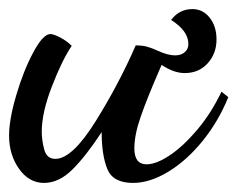

<svg xmlns="http://www.w3.org/2000/svg" viewBox="-21 -373 523 423"><path d="M482 -159Q460 -105 425 -62Q390 -19 349.5 5.5Q309 30 272 30Q228 30 215.5 -0.5Q203 -31 203 -82Q169 -30 139 0Q109 30 76 30Q43 30 21 -1Q-1 -32 -1 -74Q-1 -110 15 -164Q31 -218 52.5 -258Q74 -298 90 -298Q97 -298 111.5 -290.5Q126 -283 137 -272Q116 -241 93.5 -183Q71 -125 71 -83Q71 -64 76.5 -43.5Q82 -23 101 -23Q138 -23 189.5 -105.5Q241 -188 278 -273Q293 -273 303.5 -270Q314 -267 327 -261Q349 -251 365 -251Q378 -251 386 -258Q394 -265 394 -276Q394 -305 356 -329Q374 -353 403 -353Q426 -353 441 -334Q456 -315 456 -286Q456 -255 436.5 -233.5Q417 -212 386 -212Q362 -212 335 -230L326 -209Q303 -156 289 -116Q275 -76 275 -46Q275 -11 302 -11Q323 -11 352.5 -30.5Q382 -50 413 -86.5Q444 -123 467 -171Z"/></svg>

Font: Dancing Script
Style: Bold
Weight: 700
Designer: Pablo Impallari
Foundry: Pablo Impallari
Version: Version 2.000